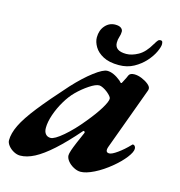

<svg xmlns="http://www.w3.org/2000/svg" viewBox="-122 -712 760 812"><g transform="rotate(15 258.5 -305.5)"><path d="M37.6 14Q24 14 9.5 6.3Q-4.9 -1.5 -14.5 -13.5Q-24 -25.6 -24 -36.6Q-24 -66.8 -6.2 -103.7Q11.7 -140.5 53 -193Q94.4 -245.5 164.3 -323.2Q207.7 -370.2 245.8 -399Q283.9 -427.9 302.3 -427.9Q329 -427.9 361.5 -401.6Q368.1 -394.2 369.1 -393.7Q370 -393.1 371 -393.1Q373 -393.1 373.7 -393.8Q374.4 -394.5 377 -399.9Q384.5 -414.1 387.5 -420.3Q390.5 -426.6 392.4 -431.6Q397.6 -443.2 416.7 -443.2Q432.2 -443.2 449.4 -436.1Q466.6 -429 478.7 -419.1Q490.8 -409.2 490.8 -400.1Q490.8 -394.3 488.7 -389.8L389 -118.3Q380.1 -92.5 399.5 -92.5Q411 -92.5 434.8 -109.6Q458.7 -126.6 482.6 -151.6Q485.4 -154.5 485.9 -154.7Q486.3 -155 487.5 -155Q492.3 -155 495.9 -150.5Q499.4 -145.9 499.4 -139.1Q499.4 -124.7 480.5 -100.1Q461.6 -75.5 431.8 -50.7Q395.6 -20.6 360.6 -3.3Q325.5 14 302.3 14Q287.4 14 271.7 5.5Q255.9 -2.9 245.7 -15.6Q235.5 -28.3 235.5 -40.6Q235.5 -47.5 240.7 -63.6Q242.5 -69.3 246.4 -79.2Q250.3 -89 255.1 -100.6Q259.9 -112.2 265.4 -124.2Q270.9 -136.2 275.4 -147.3Q278 -152.5 274.6 -155.1Q271.2 -157.8 268.5 -154.9Q217.3 -95.9 175.5 -58.4Q133.6 -20.8 100.2 -3.4Q66.8 14 37.6 14ZM142.8 -91.6Q159.9 -91.6 196.8 -123.2Q233.8 -154.8 272.4 -202.6Q304.6 -241.7 323.4 -272.5Q342.1 -303.4 342.1 -316.4Q342.1 -325.3 321.7 -342Q312.4 -349.5 302.1 -354.5Q291.9 -359.6 285.2 -359.6Q269.7 -359.6 242.7 -341.6Q215.7 -323.6 192.2 -300.2Q171.5 -279.7 153.4 -249.1Q135.2 -218.5 124.1 -186.1Q113 -153.6 113 -127.3Q113 -110.6 121 -101.1Q129 -91.6 142.8 -91.6ZM341.7 -463.7Q299.7 -463.7 273.3 -477.7Q247 -491.6 234.6 -512.5Q222.2 -533.4 222.2 -553.2Q222.2 -584.4 240.1 -604.8Q258.1 -625.3 284.5 -625.3Q301.5 -625.3 309.7 -618.9Q317.9 -612.6 317.9 -603.4Q317.9 -591.3 313.7 -579.4Q309.6 -567.5 309.6 -553.6Q309.6 -536 321.9 -526.8Q334.3 -517.5 359.9 -517.5Q384.3 -517.5 412 -532.9Q439.7 -548.2 462.8 -588.5Q471 -602.2 475.2 -606.7Q479.4 -611.2 486.2 -611.2Q492 -611.2 494 -607.1Q496 -603 496 -595.9Q496 -584.2 485.8 -562.2Q475.6 -540.2 455.6 -517.8Q435.7 -495.4 407 -479.5Q378.4 -463.7 341.7 -463.7Z"/></g></svg>

Font: EB Garamond
Style: Italic
Weight: 400
Italic angle: -17.2°
Designer: Georg Duffner and Octavio Pardo
Foundry: Georg Duffner
Version: Version 1.001